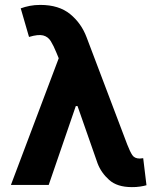

<svg xmlns="http://www.w3.org/2000/svg" viewBox="-20 -761 647 790"><path d="M522.4 8.9Q462 8.9 429 -20.8Q396 -50.4 381.4 -89.1L299 -324.6H291.9L180.4 0H24.9L221.6 -521.3L212.4 -543.7Q200.6 -572.8 189.1 -591.4Q177.6 -610.1 157.5 -615.2Q137.4 -620.4 99.4 -609L65.3 -726.6Q82.7 -733 102.5 -736.9Q122.2 -740.8 146 -740.8Q222.3 -740.8 268.5 -703.1Q314.6 -665.5 336.3 -607.6L503.6 -166.2Q514.9 -137.1 524.3 -122.9Q533.7 -108.7 554.7 -108.7Q558.6 -108.7 560.9 -109.2Q563.2 -109.7 569.2 -110.1L582.7 1.1Q573.9 3.9 556.8 6.6Q539.8 9.2 522.4 8.9Z"/></svg>

Font: Inter UI
Style: Bold
Weight: 700
Designer: Rasmus Andersson
Foundry: rsms
Version: 3.2;8d6f07862